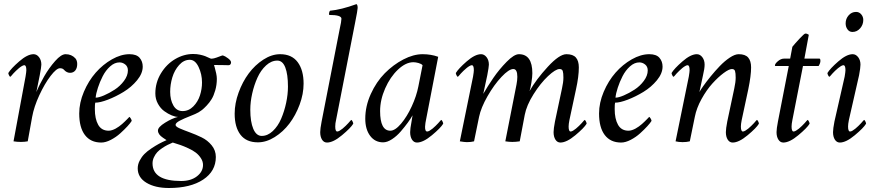

<svg xmlns="http://www.w3.org/2000/svg" viewBox="-20 -689 4285 936"><path d="M299.8 -424.8Q329.1 -424.8 347.7 -404.3Q356.4 -393.6 356.4 -377Q356.4 -357.4 347.2 -345.7Q337.9 -334 321.3 -334Q305.2 -334 292 -348.6Q285.6 -356.4 272.5 -356.4Q255.4 -356.4 226.6 -318.8Q197.8 -281.2 171.6 -224.6Q145.5 -168 136.7 -119.1L115.2 0Q99.1 2.9 82 2.9Q63.5 2.9 45.9 0L104.5 -315.4Q108.4 -338.9 108.4 -346.7Q108.4 -371.1 98.6 -371.1Q93.8 -371.1 86.7 -366.9Q79.6 -362.8 72.5 -356.9Q65.4 -351.1 57.9 -343.8Q50.3 -336.4 44.9 -330.6Q39.6 -324.7 35.2 -319.3L30.3 -314.5Q27.8 -314.5 24.2 -321.5Q20.5 -328.6 20.5 -333Q33.2 -354.5 73.5 -389.6Q113.8 -424.8 143.6 -424.8Q159.2 -424.8 170.4 -410.2Q181.6 -395.5 181.6 -374Q181.6 -363.3 173.8 -322.3Q168.9 -295.9 157.2 -240.2Q172.4 -276.9 195.8 -317.4Q219.2 -357.9 248.8 -391.4Q278.3 -424.8 299.8 -424.8Z M611.3 -424.8Q645.5 -424.8 660.6 -407.2Q675.8 -389.6 675.8 -364.3Q675.8 -331.1 648.2 -297.6Q620.6 -264.2 582.5 -241Q544.4 -217.8 506.1 -203.1Q467.8 -188.5 444.3 -188.5Q442.4 -182.6 442.4 -157.2Q442.4 -109.4 458.7 -80.6Q475.1 -51.8 509.8 -51.8Q517.6 -51.8 526.6 -54.7Q535.6 -57.6 543.7 -62Q551.8 -66.4 560.3 -72.5Q568.8 -78.6 575.4 -84.5Q582 -90.3 588.6 -96.7Q595.2 -103 599.4 -107.4Q603.5 -111.8 606.9 -115.2L610.4 -119.1Q612.8 -119.1 617.4 -111.6Q622.1 -104 622.1 -99.6Q616.2 -89.8 601.6 -73.7Q586.9 -57.6 566.4 -39.1Q545.9 -20.5 520.5 -7.3Q495.1 5.9 473.6 5.9Q421.9 5.9 394 -30.8Q366.2 -67.4 366.2 -135.7Q366.2 -188 388.9 -241.5Q411.6 -294.9 446.5 -334.7Q481.4 -374.5 525.6 -399.7Q569.8 -424.8 611.3 -424.8ZM446.3 -212.9Q461.4 -212.9 487.1 -223.9Q512.7 -234.9 539.1 -252Q565.4 -269 584.5 -294.7Q603.5 -320.3 603.5 -345.7Q603.5 -364.3 590.8 -374.5Q578.1 -384.8 562.5 -384.8Q538.6 -384.8 516.8 -365.2Q495.1 -345.7 480.7 -317.4Q466.3 -289.1 457.3 -261.2Q448.2 -233.4 446.3 -212.9Z M969.7 115.2Q969.7 97.7 959.2 81.8Q948.7 65.9 934.8 55.2Q920.9 44.4 898.2 33.9Q875.5 23.4 860.1 18.1Q844.7 12.7 822.3 5.9Q808.1 11.7 796.6 17.6Q785.2 23.4 770.8 33Q756.3 42.5 746.8 52.7Q737.3 63 730.5 77.4Q723.6 91.8 723.6 107.4Q723.6 193.4 863.3 193.4Q910.6 193.4 940.2 170.4Q969.7 147.5 969.7 115.2ZM905.3 -397.5Q876 -397.5 853.3 -372.1Q830.6 -346.7 820.1 -311.8Q809.6 -276.9 809.6 -241.2Q809.6 -202.1 825.2 -174.8Q840.8 -147.5 870.1 -147.5Q899.9 -147.5 922.4 -170.2Q944.8 -192.9 954.8 -223.9Q964.8 -254.9 964.8 -287.1Q964.8 -327.1 948.2 -362.3Q931.6 -397.5 905.3 -397.5ZM1023.4 -372.1Q1023.4 -371.1 1027.1 -358.9Q1030.8 -346.7 1033.9 -331.5Q1037.1 -316.4 1037.1 -304.7Q1037.1 -275.4 1029.5 -249Q1022 -222.7 1011.7 -205.8Q1001.5 -189 987.5 -174.3Q973.6 -159.7 965.1 -153.1Q956.5 -146.5 948.2 -141.6Q936 -134.3 905.8 -122.6Q875.5 -110.8 855.7 -100.3Q835.9 -89.8 835.9 -80.1Q835.9 -71.8 856.2 -63Q876.5 -54.2 905.3 -43.7Q934.1 -33.2 962.9 -19.3Q991.7 -5.4 1012 19.5Q1032.2 44.4 1032.2 76.2Q1032.2 145.5 970.5 186.5Q908.7 227.5 803.7 227.5Q736.3 227.5 693.8 201.9Q651.4 176.3 651.4 131.8Q651.4 112.3 660.9 94Q670.4 75.7 683.8 62Q697.3 48.3 717.8 34.7Q738.3 21 754.6 12.2Q771 3.4 792 -5.9L774.4 -17.6Q750 -33.7 750 -52.7Q750 -69.3 784.7 -90.8Q819.3 -112.3 847.7 -119.1Q835 -119.1 817.1 -126.5Q799.3 -133.8 781 -147Q762.7 -160.2 750 -183.1Q737.3 -206.1 737.3 -233.4Q737.3 -286.6 764.6 -331.5Q792 -376.5 834.2 -401.1Q876.5 -425.8 921.9 -425.8Q939.5 -425.8 955.1 -422.4Q970.7 -418.9 980.2 -415.3Q989.7 -411.6 1004.9 -404.3Q1010.7 -401.4 1022.9 -404.5Q1035.2 -407.7 1048.6 -413.1Q1062 -418.5 1066.4 -418.9Q1077.6 -415.5 1092 -404.5Q1106.4 -393.6 1106.4 -384.8Q1106.4 -379.4 1103.3 -375.2Q1100.1 -371.1 1094.7 -371.1Q1092.8 -371.1 1061.8 -371.8Q1030.8 -372.6 1023.4 -372.1Z M1332 -393.6Q1302.7 -393.6 1277.1 -370.1Q1251.5 -346.7 1235.1 -310.5Q1218.8 -274.4 1209.5 -233.2Q1200.2 -191.9 1200.2 -154.3Q1200.2 -95.2 1214.8 -60.8Q1229.5 -26.4 1255.9 -26.4Q1284.7 -26.4 1309.8 -50Q1335 -73.7 1350.6 -110.1Q1366.2 -146.5 1375 -187.7Q1383.8 -229 1383.8 -266.6Q1383.8 -326.7 1370.8 -360.1Q1357.9 -393.6 1332 -393.6ZM1345.7 -424.8Q1402.3 -424.8 1431.2 -386Q1460 -347.2 1460 -281.2Q1460 -231 1440.7 -179Q1421.4 -127 1390.9 -86.7Q1360.4 -46.4 1319.3 -20.8Q1278.3 4.9 1237.3 4.9Q1180.7 4.9 1152.3 -32.2Q1124 -69.3 1124 -134.8Q1124 -185.1 1143.1 -237.5Q1162.1 -290 1192.6 -331.1Q1223.1 -372.1 1263.9 -398.4Q1304.7 -424.8 1345.7 -424.8Z M1635.7 -545.9Q1644.5 -585.4 1644.5 -597.7Q1644.5 -616.2 1585 -616.2Q1583 -619.1 1584.5 -626.5Q1585.9 -633.8 1588.9 -636.7Q1642.6 -641.6 1717.8 -668.9Q1723.6 -665.5 1723.6 -650.4Q1723.6 -640.6 1710.9 -577.1L1618.2 -103.5Q1614.3 -87.9 1614.3 -72.3Q1614.3 -47.9 1624 -47.9Q1628.9 -47.9 1636 -52Q1643.1 -56.2 1650.1 -62Q1657.2 -67.9 1664.8 -75.2Q1672.4 -82.5 1677.7 -88.4Q1683.1 -94.2 1687.5 -99.6L1692.4 -104.5Q1694.8 -104.5 1698.5 -97.4Q1702.1 -90.3 1702.1 -85.9Q1689.9 -65.4 1647.2 -29.8Q1604.5 5.9 1574.2 5.9Q1558.6 5.9 1549.8 -8.3Q1541 -22.5 1541 -44.9Q1541 -61 1547.9 -96.7Z M2040 -424.8Q2081.5 -424.8 2116.2 -412.1L2056.6 -103.5Q2055.2 -97.7 2054 -89.6Q2052.7 -81.5 2052.2 -71.5Q2051.8 -61.5 2054.2 -54.7Q2056.6 -47.9 2062.5 -47.9Q2067.4 -47.9 2074.5 -52Q2081.5 -56.2 2088.6 -62Q2095.7 -67.9 2103.3 -75.2Q2110.8 -82.5 2116.2 -88.4Q2121.6 -94.2 2126 -99.6L2130.9 -104.5Q2133.3 -104.5 2137 -97.4Q2140.6 -90.3 2140.6 -85.9Q2128.4 -65.4 2085.7 -29.8Q2043 5.9 2012.7 5.9Q1997.6 5.9 1988.5 -8.3Q1979.5 -22.5 1979.5 -44.9Q1979.5 -61 1986.3 -96.7Q1990.2 -120.1 1991.2 -127Q1982.4 -110.8 1968 -91.1Q1953.6 -71.3 1933.8 -48.3Q1914.1 -25.4 1890.9 -10.3Q1867.7 4.9 1847.7 4.9Q1808.1 4.9 1784.4 -26.9Q1760.7 -58.6 1760.7 -110.4Q1760.7 -171.4 1787.6 -230.7Q1814.5 -290 1855.7 -331.8Q1897 -373.5 1946.3 -399.2Q1995.6 -424.8 2040 -424.8ZM1995.1 -385.7Q1958.5 -385.7 1920.4 -349.9Q1882.3 -314 1857.7 -258.1Q1833 -202.1 1833 -147.5Q1833 -51.8 1882.8 -51.8Q1906.2 -51.8 1935.3 -86.2Q1964.4 -120.6 1987.3 -170.7Q2010.3 -220.7 2019.5 -267.6L2040 -371.1Q2034.2 -377.9 2020.3 -381.8Q2006.3 -385.7 1995.1 -385.7Z M2685.5 -96.7 2719.7 -257.8Q2726.6 -288.6 2726.6 -310.5Q2726.6 -333 2723.4 -342.8Q2720.2 -352.5 2708 -352.5Q2688.5 -352.5 2651.6 -317.9Q2614.7 -283.2 2580.8 -229.2Q2546.9 -175.3 2538.1 -128.9L2513.7 0Q2493.2 2.9 2477.5 2.9Q2462.4 2.9 2443.4 0L2498 -277.3Q2502 -298.3 2502 -314.5Q2502 -352.5 2482.4 -352.5Q2460.9 -352.5 2424.8 -314.2Q2388.7 -275.9 2356.7 -220Q2324.7 -164.1 2315.4 -119.1L2291 0Q2276.9 3.9 2255.9 3.9Q2245.1 3.9 2221.7 0L2286.1 -315.4Q2290 -338.9 2290 -346.7Q2290 -371.1 2280.3 -371.1Q2275.4 -371.1 2268.3 -366.9Q2261.2 -362.8 2254.2 -356.9Q2247.1 -351.1 2239.5 -343.8Q2231.9 -336.4 2226.6 -330.6Q2221.2 -324.7 2216.8 -319.3L2211.9 -314.5Q2209.5 -314.5 2205.8 -321.5Q2202.1 -328.6 2202.1 -333Q2214.8 -354.5 2255.1 -389.6Q2295.4 -424.8 2325.2 -424.8Q2340.8 -424.8 2352.1 -410.2Q2363.3 -395.5 2363.3 -374Q2363.3 -363.3 2355.5 -322.3Q2351.1 -298.8 2335.9 -231.4Q2357.9 -269.5 2385.5 -309.8Q2413.1 -350.1 2449.7 -387.5Q2486.3 -424.8 2509.8 -424.8Q2575.2 -424.8 2575.2 -332Q2575.2 -314.9 2570.6 -286.4Q2565.9 -257.8 2561.5 -245.1Q2593.8 -301.8 2650.4 -363.3Q2707 -424.8 2741.2 -424.8Q2773.4 -424.8 2787.6 -408.4Q2801.8 -392.1 2801.8 -360.4Q2801.8 -316.4 2788.1 -253.9L2755.9 -103.5Q2752 -84 2752 -72.3Q2752 -47.9 2761.7 -47.9Q2766.6 -47.9 2773.7 -52Q2780.8 -56.2 2787.8 -62Q2794.9 -67.9 2802.5 -75.2Q2810.1 -82.5 2815.4 -88.4Q2820.8 -94.2 2825.2 -99.6L2830.1 -104.5Q2832.5 -104.5 2836.2 -97.4Q2839.8 -90.3 2839.8 -85.9Q2827.6 -65.4 2784.9 -29.8Q2742.2 5.9 2711.9 5.9Q2696.8 5.9 2687.7 -8.3Q2678.7 -22.5 2678.7 -44.9Q2678.7 -61 2685.5 -96.7Z M3145.5 -424.8Q3179.7 -424.8 3194.8 -407.2Q3210 -389.6 3210 -364.3Q3210 -331.1 3182.4 -297.6Q3154.8 -264.2 3116.7 -241Q3078.6 -217.8 3040.3 -203.1Q3002 -188.5 2978.5 -188.5Q2976.6 -182.6 2976.6 -157.2Q2976.6 -109.4 2992.9 -80.6Q3009.3 -51.8 3043.9 -51.8Q3051.8 -51.8 3060.8 -54.7Q3069.8 -57.6 3077.9 -62Q3085.9 -66.4 3094.5 -72.5Q3103 -78.6 3109.6 -84.5Q3116.2 -90.3 3122.8 -96.7Q3129.4 -103 3133.5 -107.4Q3137.7 -111.8 3141.1 -115.2L3144.5 -119.1Q3147 -119.1 3151.6 -111.6Q3156.2 -104 3156.2 -99.6Q3150.4 -89.8 3135.7 -73.7Q3121.1 -57.6 3100.6 -39.1Q3080.1 -20.5 3054.7 -7.3Q3029.3 5.9 3007.8 5.9Q2956.1 5.9 2928.2 -30.8Q2900.4 -67.4 2900.4 -135.7Q2900.4 -188 2923.1 -241.5Q2945.8 -294.9 2980.7 -334.7Q3015.6 -374.5 3059.8 -399.7Q3104 -424.8 3145.5 -424.8ZM2980.5 -212.9Q2995.6 -212.9 3021.2 -223.9Q3046.9 -234.9 3073.2 -252Q3099.6 -269 3118.7 -294.7Q3137.7 -320.3 3137.7 -345.7Q3137.7 -364.3 3125 -374.5Q3112.3 -384.8 3096.7 -384.8Q3072.8 -384.8 3051 -365.2Q3029.3 -345.7 3014.9 -317.4Q3000.5 -289.1 2991.5 -261.2Q2982.4 -233.4 2980.5 -212.9Z M3407.2 -322.3 3389.6 -240.2Q3394 -249 3408 -268.8Q3421.9 -288.6 3443.8 -315.7Q3465.8 -342.8 3489 -366.9Q3512.2 -391.1 3537.4 -408Q3562.5 -424.8 3581.1 -424.8Q3613.3 -424.8 3627.4 -408.4Q3641.6 -392.1 3641.6 -360.4Q3641.6 -320.3 3627.9 -253.9L3595.7 -103.5Q3591.8 -84 3591.8 -72.3Q3591.8 -47.9 3601.6 -47.9Q3606.4 -47.9 3613.5 -52Q3620.6 -56.2 3627.7 -62Q3634.8 -67.9 3642.3 -75.2Q3649.9 -82.5 3655.3 -88.4Q3660.6 -94.2 3665 -99.6L3669.9 -104.5Q3672.4 -104.5 3676 -97.4Q3679.7 -90.3 3679.7 -85.9Q3667.5 -65.4 3624.8 -29.8Q3582 5.9 3551.8 5.9Q3536.6 5.9 3527.6 -8.3Q3518.6 -22.5 3518.6 -44.9Q3518.6 -61 3525.4 -96.7L3559.6 -257.8Q3566.4 -288.6 3566.4 -310.5Q3566.4 -333 3563.2 -342.8Q3560.1 -352.5 3547.9 -352.5Q3534.2 -352.5 3507.6 -332.8Q3481 -313 3452.9 -282Q3424.8 -251 3400.1 -206.5Q3375.5 -162.1 3367.2 -119.1Q3363.8 -99.6 3342.8 0Q3327.1 3.9 3307.6 3.9Q3289.1 3.9 3273.4 0L3337.9 -315.4Q3341.8 -338.9 3341.8 -346.7Q3341.8 -371.1 3332 -371.1Q3327.1 -371.1 3320.1 -366.9Q3313 -362.8 3305.9 -356.9Q3298.8 -351.1 3291.3 -343.8Q3283.7 -336.4 3278.3 -330.6Q3272.9 -324.7 3268.6 -319.3L3263.7 -314.5Q3261.2 -314.5 3257.6 -321.5Q3253.9 -328.6 3253.9 -333Q3266.6 -354.5 3306.9 -389.6Q3347.2 -424.8 3377 -424.8Q3392.6 -424.8 3403.8 -410.2Q3415 -395.5 3415 -374Q3415 -355 3407.2 -322.3Z M3832 -403.3 3842.8 -460.9Q3854.5 -475.6 3877.7 -500.5Q3900.9 -525.4 3906.2 -525.4Q3915 -525.4 3922.9 -519.5L3901.4 -403.3H3974.6Q3979.5 -403.3 3979.5 -391.6Q3979.5 -381.3 3970.7 -367.2H3894.5L3842.8 -103.5Q3838.9 -84 3838.9 -72.3Q3838.9 -47.9 3848.6 -47.9Q3853.5 -47.9 3860.6 -52Q3867.7 -56.2 3874.8 -62Q3881.8 -67.9 3889.4 -75.2Q3897 -82.5 3902.3 -88.4Q3907.7 -94.2 3912.1 -99.6L3917 -104.5Q3919.4 -104.5 3923.1 -97.4Q3926.8 -90.3 3926.8 -85.9Q3914.6 -65.4 3871.8 -29.8Q3829.1 5.9 3798.8 5.9Q3783.7 5.9 3774.7 -8.3Q3765.6 -22.5 3765.6 -44.9Q3765.6 -61 3772.5 -96.7L3825.2 -367.2H3759.8Q3757.8 -367.2 3757.8 -370.1Q3757.8 -378.4 3772.5 -390.9Q3787.1 -403.3 3802.7 -403.3Z M4097.7 -315.4Q4101.6 -338.9 4101.6 -346.7Q4101.6 -371.1 4091.8 -371.1Q4086.9 -371.1 4079.8 -366.9Q4072.8 -362.8 4065.7 -356.9Q4058.6 -351.1 4051 -343.8Q4043.5 -336.4 4038.1 -330.6Q4032.7 -324.7 4028.3 -319.3L4023.4 -314.5Q4021 -314.5 4017.3 -321.5Q4013.7 -328.6 4013.7 -333Q4026.4 -354.5 4066.7 -389.6Q4106.9 -424.8 4136.7 -424.8Q4152.3 -424.8 4163.6 -410.2Q4174.8 -395.5 4174.8 -374Q4174.8 -358.4 4168 -322.3L4118.2 -103.5Q4114.3 -84 4114.3 -72.3Q4114.3 -47.9 4124 -47.9Q4128.9 -47.9 4136 -52Q4143.1 -56.2 4150.1 -62Q4157.2 -67.9 4164.8 -75.2Q4172.4 -82.5 4177.7 -88.4Q4183.1 -94.2 4187.5 -99.6L4192.4 -104.5Q4194.8 -104.5 4198.5 -97.4Q4202.1 -90.3 4202.1 -85.9Q4189.9 -65.4 4147.2 -29.8Q4104.5 5.9 4074.2 5.9Q4059.1 5.9 4050 -8.3Q4041 -22.5 4041 -44.9Q4041 -61 4047.9 -96.7ZM4153.3 -630.9Q4168.5 -630.9 4178.5 -619.1Q4188.5 -607.4 4188.5 -591.8Q4188.5 -568.4 4173.1 -550.8Q4157.7 -533.2 4135.7 -533.2Q4120.6 -533.2 4111.6 -545.7Q4102.5 -558.1 4102.5 -575.2Q4102.5 -597.7 4117.2 -614.3Q4131.8 -630.9 4153.3 -630.9Z"/></svg>

Font: Crimson
Style: Italic
Weight: 400
Italic angle: -11°
Version: Version 0.8